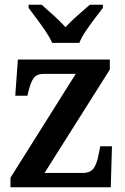

<svg xmlns="http://www.w3.org/2000/svg" viewBox="-20 -786 526 806"><path d="M24 0V-40L298 -476H165Q135 -476 122 -459Q109 -442 99 -401L95 -384H44L55 -536H441V-494L167 -60H327Q360 -60 374 -80.5Q388 -101 395 -143L401 -172H450L445 0ZM199 -606Q189 -629 171 -655.5Q153 -682 133.5 -708Q114 -734 100 -753V-766H155Q177 -747 205.5 -721Q234 -695 255 -672Q276 -695 305.5 -721Q335 -747 357 -766H412V-753Q397 -734 377.5 -708Q358 -682 340 -655.5Q322 -629 313 -606Z"/></svg>

Font: Noto Serif Tamil SemiCondensed SemiBold
Style: Regular
Weight: 600
Width: 4
Designer: Indian Type Foundry, Tom Grace, and the Monotype Design Team
Foundry: Monotype Imaging Inc.
Version: Version 2.004; ttfautohint (v1.8.4.7-5d5b)